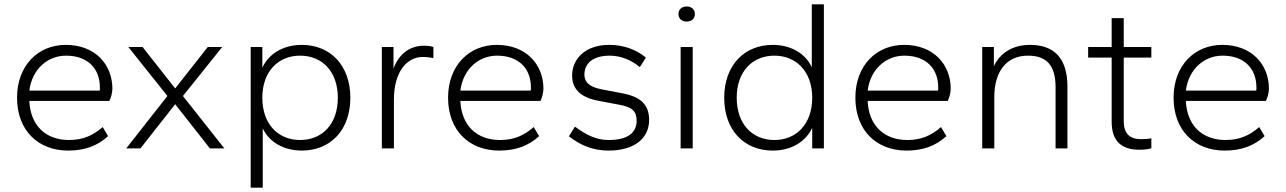

<svg xmlns="http://www.w3.org/2000/svg" viewBox="-20 -688 5961 890"><path d="M296 10C373 10 432 -12 481 -57L456 -99C411 -60 365 -39 300 -39C193 -39 121 -105 116 -220H487C494 -233 501 -258 501 -277C501 -389 421 -480 285 -480C157 -480 59 -385 59 -235C59 -83 157 10 296 10ZM286 -430C389 -430 443 -368 443 -283C443 -278 444 -272 441 -268H116C129 -369 202 -430 286 -430Z M1020 0 828 -243 1010 -470H943L792 -278L641 -470H575L756 -243L565 0H631L792 -205L953 0Z M1379 10C1511 10 1604 -84 1604 -235C1604 -385 1511 -480 1379 -480C1292 -480 1225 -438 1196 -374V-470H1142V182H1198V-93C1227 -30 1295 10 1379 10ZM1371 -39C1269 -39 1196 -113 1196 -235C1196 -356 1269 -430 1371 -430C1474 -430 1546 -356 1546 -235C1546 -113 1474 -39 1371 -39Z M1806 0V-227C1806 -351 1863 -424 1940 -424C1957 -424 1973 -422 1989 -419V-470C1980 -474 1963 -476 1944 -476C1880 -476 1829 -438 1804 -370V-470H1750V0Z M2294 10C2371 10 2430 -12 2479 -57L2454 -99C2409 -60 2363 -39 2298 -39C2191 -39 2119 -105 2114 -220H2485C2492 -233 2499 -258 2499 -277C2499 -389 2419 -480 2283 -480C2155 -480 2057 -385 2057 -235C2057 -83 2155 10 2294 10ZM2284 -430C2387 -430 2441 -368 2441 -283C2441 -278 2442 -272 2439 -268H2114C2127 -369 2200 -430 2284 -430Z M2801 10C2922 10 2989 -48 2989 -132C2989 -208 2943 -241 2863 -256L2768 -274C2712 -285 2689 -307 2689 -342C2689 -398 2734 -430 2806 -430C2859 -430 2907 -409 2946 -377L2974 -421C2931 -457 2872 -480 2804 -480C2692 -480 2632 -414 2632 -338C2632 -275 2672 -236 2753 -221L2848 -203C2912 -192 2931 -171 2931 -128C2931 -73 2890 -39 2802 -39C2746 -39 2701 -60 2645 -101L2617 -56C2673 -13 2730 10 2801 10Z M3191 0V-470H3135V0ZM3163 -588C3186 -588 3201 -602 3201 -623C3201 -644 3186 -658 3163 -658C3140 -658 3125 -644 3125 -623C3125 -602 3140 -588 3163 -588Z M3562 10C3649 10 3716 -32 3745 -96V0H3799V-668H3743V-376C3714 -440 3646 -480 3562 -480C3430 -480 3337 -385 3337 -235C3337 -84 3430 10 3562 10ZM3570 -39C3467 -39 3395 -113 3395 -235C3395 -356 3467 -430 3570 -430C3671 -430 3745 -356 3745 -235C3745 -113 3671 -39 3570 -39Z M4182 10C4259 10 4318 -12 4367 -57L4342 -99C4297 -60 4251 -39 4186 -39C4079 -39 4007 -105 4002 -220H4373C4380 -233 4387 -258 4387 -277C4387 -389 4307 -480 4171 -480C4043 -480 3945 -385 3945 -235C3945 -83 4043 10 4182 10ZM4172 -430C4275 -430 4329 -368 4329 -283C4329 -278 4330 -272 4327 -268H4002C4015 -369 4088 -430 4172 -430Z M4928 0V-287C4928 -420 4864 -480 4755 -480C4674 -480 4615 -442 4587 -381V-470H4533V0H4589V-238C4589 -355 4644 -430 4745 -430C4830 -430 4873 -387 4873 -283V0Z M5261 6C5281 6 5305 4 5317 -1V-47C5306 -44 5285 -43 5269 -43C5217 -43 5189 -68 5189 -127V-421H5317V-470H5189V-604H5133V-470H5024V-421H5133V-124C5133 -35 5177 6 5261 6Z M5657 10C5734 10 5793 -12 5842 -57L5817 -99C5772 -60 5726 -39 5661 -39C5554 -39 5482 -105 5477 -220H5848C5855 -233 5862 -258 5862 -277C5862 -389 5782 -480 5646 -480C5518 -480 5420 -385 5420 -235C5420 -83 5518 10 5657 10ZM5647 -430C5750 -430 5804 -368 5804 -283C5804 -278 5805 -272 5802 -268H5477C5490 -369 5563 -430 5647 -430Z"/></svg>

Font: Gantari Light
Style: Regular
Weight: 300
Designer: Anugrah Pasau
Foundry: Lafontype
Version: Version 1.000